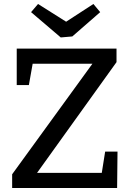

<svg xmlns="http://www.w3.org/2000/svg" viewBox="-20 -944 659 964"><path d="M41 0V-69L444 -624H144L125 -517H64V-700H565V-632L166 -76H491L508 -183H570L568 0ZM449 -924 483 -883 343 -761 285 -756 136 -883 171 -924 312 -835Z"/></svg>

Font: Bitter Medium
Style: Regular
Weight: 500
Designer: Sol Matas, and Bitter project Authors
Foundry: Sol Matas
Version: Version 2.001